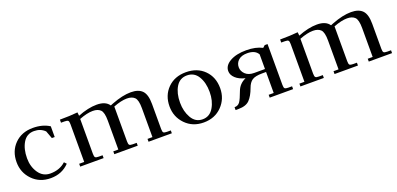

<svg xmlns="http://www.w3.org/2000/svg" viewBox="-1 -1047 3415 1650"><g transform="rotate(-20 1706.5 -222.5)"><path d="M41 -223Q41 -323 105 -387.5Q169 -452 272 -452Q361 -452 423 -412V-314H397L371 -384Q332 -423 272 -423Q206 -423 171.5 -366Q137 -309 137 -223Q137 -146 176 -89Q215 -32 282 -32Q368 -32 423 -83L442 -63Q375 7 272 7Q171 7 106 -60Q41 -127 41 -223Z M516 -411V-439Q609 -439 679 -446L682 -418V-414Q778 -452 856 -452Q937 -452 969 -404L994 -414Q1093 -452 1168 -452Q1238 -452 1272 -416.5Q1306 -381 1306 -295V-66Q1306 -41 1313 -33.5Q1320 -26 1345 -26H1380V0H1167V-26H1212V-290Q1212 -366 1188 -389.5Q1164 -413 1118 -413Q1066 -413 994 -385V-66Q994 -41 1001 -33.5Q1008 -26 1033 -26H1068V0H854V-26H900V-290Q900 -366 876 -389.5Q852 -413 806 -413Q754 -413 682 -385V-66Q682 -41 689 -33.5Q696 -26 721 -26H756V0H542V-26H588V-371Q588 -396 581 -403.5Q574 -411 549 -411Z M1440 -223Q1440 -323 1504 -387.5Q1568 -452 1671 -452Q1775 -452 1839 -388Q1903 -324 1903 -223Q1903 -126 1838 -59.5Q1773 7 1671 7Q1570 7 1505 -60Q1440 -127 1440 -223ZM1536 -223Q1536 -142 1571 -82Q1606 -22 1671 -22Q1736 -22 1771.5 -81.5Q1807 -141 1807 -223Q1807 -309 1772 -366Q1737 -423 1671 -423Q1605 -423 1570.5 -366Q1536 -309 1536 -223Z M1963 0V-26Q1996 -26 2013 -50.5Q2030 -75 2054 -141Q2076 -201 2137 -228Q2082 -241 2050 -270.5Q2018 -300 2018 -336Q2018 -387 2075 -419.5Q2132 -452 2223 -452Q2310 -452 2369 -421L2389 -439H2415V-66Q2415 -41 2422 -33.5Q2429 -26 2454 -26H2489V0H2275V-26H2321V-218H2286Q2222 -218 2193.5 -199Q2165 -180 2149 -135Q2125 -69 2092 -34.5Q2059 0 1990 0ZM2114 -336Q2114 -300 2142.5 -272.5Q2171 -245 2223 -245H2321V-379Q2295 -425 2223 -425Q2170 -425 2142 -399.5Q2114 -374 2114 -336Z M2530 -411V-439Q2623 -439 2693 -446L2696 -418V-414Q2792 -452 2870 -452Q2951 -452 2983 -404L3008 -414Q3107 -452 3182 -452Q3252 -452 3286 -416.5Q3320 -381 3320 -295V-66Q3320 -41 3327 -33.5Q3334 -26 3359 -26H3394V0H3181V-26H3226V-290Q3226 -366 3202 -389.5Q3178 -413 3132 -413Q3080 -413 3008 -385V-66Q3008 -41 3015 -33.5Q3022 -26 3047 -26H3082V0H2868V-26H2914V-290Q2914 -366 2890 -389.5Q2866 -413 2820 -413Q2768 -413 2696 -385V-66Q2696 -41 2703 -33.5Q2710 -26 2735 -26H2770V0H2556V-26H2602V-371Q2602 -396 2595 -403.5Q2588 -411 2563 -411Z"/></g></svg>

Font: Dihjauti
Style: Bold
Weight: 700
Designer: T. Christopher White
Version: Version 3.0.0